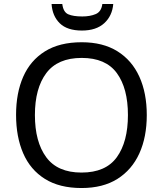

<svg xmlns="http://www.w3.org/2000/svg" viewBox="-20 -938 821 968"><path d="M720 -358Q720 -247 682.5 -164.5Q645 -82 572 -36Q499 10 391 10Q280 10 206.5 -36Q133 -82 97 -165Q61 -248 61 -359Q61 -469 97 -551Q133 -633 206.5 -679Q280 -725 392 -725Q499 -725 572 -679.5Q645 -634 682.5 -551.5Q720 -469 720 -358ZM156 -358Q156 -223 213 -145.5Q270 -68 391 -68Q513 -68 569 -145.5Q625 -223 625 -358Q625 -493 569 -569.5Q513 -646 392 -646Q271 -646 213.5 -569.5Q156 -493 156 -358ZM551 -918Q546 -858 505.5 -821Q465 -784 393 -784Q319 -784 281.5 -820.5Q244 -857 240 -918H294Q299 -877 324 -866Q349 -855 395 -855Q434 -855 462.5 -867Q491 -879 496 -918Z"/></svg>

Font: Noto IKEA Latin
Style: Regular
Weight: 400
Designer: Monotype Design Team
Foundry: Monotype Imaging Inc.
Version: Version 1.0